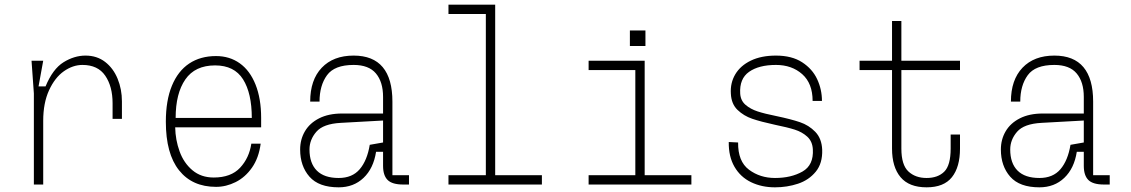

<svg xmlns="http://www.w3.org/2000/svg" viewBox="-20 -790 4840 822"><path d="M125 -390 115 -530H165L145 -420H175Q206 -495 252 -523.5Q298 -552 346 -552Q395 -552 430 -525Q465 -498 483.5 -453Q502 -408 502 -356V-281H462V-348Q462 -420 430.5 -466Q399 -512 333 -512Q292 -512 253.5 -485Q215 -458 190 -403.5Q165 -349 165 -273V0H125Z M690 -269Q690 -360 716 -423Q742 -486 790 -518Q838 -550 905 -550Q963 -550 1006.5 -519Q1050 -488 1074 -428Q1098 -368 1098 -285V-245H730Q731 -191 749 -141.5Q767 -92 804 -61Q841 -30 895 -30Q969 -30 1008 -72Q1047 -114 1056 -175H1096Q1088 -114 1059 -72.5Q1030 -31 989 -10.5Q948 10 905 10Q803 10 746.5 -61Q690 -132 690 -269ZM901 -510Q815 -510 773.5 -450Q732 -390 732 -285H1058Q1058 -391 1020.5 -450.5Q983 -510 901 -510Z M1731 0H1706Q1659 0 1639.5 -19.5Q1620 -39 1620 -80V-140H1590Q1579 -69 1536.5 -28.5Q1494 12 1430 12Q1345 12 1305 -33.5Q1265 -79 1265 -150Q1265 -193 1285.5 -228Q1306 -263 1346.5 -283.5Q1387 -304 1444 -304H1620V-375Q1620 -439 1589.5 -475.5Q1559 -512 1494 -512Q1412 -512 1380 -468Q1348 -424 1348 -355H1308Q1308 -448 1357.5 -500Q1407 -552 1494 -552Q1577 -552 1618.5 -502.5Q1660 -453 1660 -355V-40H1731ZM1563 -170 1620 -180V-274L1439 -264Q1364 -260 1334.5 -226Q1305 -192 1305 -150Q1305 -91 1336.5 -59.5Q1368 -28 1430 -28Q1488 -28 1520 -65.5Q1552 -103 1563 -170Z M1900 -730V-770H2100V-40H2300V0H1900V-40H2060V-730Z M2700 -40V-490H2500V-530H2740V-40H2940V0H2500V-40ZM2743.3 -659.6V-593H2676.7V-659.6Z M3298 -28Q3367 -28 3415.5 -55.5Q3464 -83 3460 -151Q3458 -185 3436 -205Q3414 -225 3382.5 -235Q3351 -245 3297 -256Q3237 -269 3200.5 -281.5Q3164 -294 3137.5 -319.5Q3111 -345 3109 -389Q3106 -435 3128 -472Q3150 -509 3194.5 -530.5Q3239 -552 3302 -552Q3370 -552 3414 -523.5Q3458 -495 3478.5 -451Q3499 -407 3499 -358H3459Q3459 -433 3414.5 -472.5Q3370 -512 3302 -512Q3229 -512 3187 -482.5Q3145 -453 3149 -389Q3151 -359 3172 -341Q3193 -323 3223.5 -313Q3254 -303 3304 -293Q3366 -280 3404.5 -267Q3443 -254 3470.5 -225.5Q3498 -197 3500 -149Q3502 -91 3472.5 -55Q3443 -19 3396.5 -3.5Q3350 12 3298 12Q3241 12 3195.5 -10Q3150 -32 3124.5 -76Q3099 -120 3100 -182L3140 -180Q3139 -99 3186.5 -63.5Q3234 -28 3298 -28Z M4090 -214V-154Q4090 -75 4055.5 -31.5Q4021 12 3947 12Q3872 12 3835.5 -31.5Q3799 -75 3799 -154V-490H3660V-530H3799V-700H3839V-530H4090V-490H3839V-154Q3839 -84 3869 -56Q3899 -28 3947 -28Q3995 -28 4022.5 -55Q4050 -82 4050 -154V-214Z M4731 0H4706Q4659 0 4639.5 -19.5Q4620 -39 4620 -80V-140H4590Q4579 -69 4536.5 -28.5Q4494 12 4430 12Q4345 12 4305 -33.5Q4265 -79 4265 -150Q4265 -193 4285.5 -228Q4306 -263 4346.5 -283.5Q4387 -304 4444 -304H4620V-375Q4620 -439 4589.5 -475.5Q4559 -512 4494 -512Q4412 -512 4380 -468Q4348 -424 4348 -355H4308Q4308 -448 4357.5 -500Q4407 -552 4494 -552Q4577 -552 4618.5 -502.5Q4660 -453 4660 -355V-40H4731ZM4563 -170 4620 -180V-274L4439 -264Q4364 -260 4334.5 -226Q4305 -192 4305 -150Q4305 -91 4336.5 -59.5Q4368 -28 4430 -28Q4488 -28 4520 -65.5Q4552 -103 4563 -170Z"/></svg>

Font: Fliege Mono Thin
Style: Regular
Weight: 100
Version: Version 0.020;Glyphs 3.3 (3306)